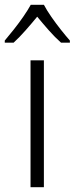

<svg xmlns="http://www.w3.org/2000/svg" viewBox="-48 -785 313 805"><path d="M136 0H80V-532H136ZM136 -765Q148 -742 167.5 -714Q187 -686 208 -659.5Q229 -633 245 -615V-606H208Q183 -628 157 -657.5Q131 -687 108 -715Q85 -687 59 -657.5Q33 -628 9 -606H-28V-615Q-11 -635 10 -661.5Q31 -688 50 -715.5Q69 -743 81 -765Z"/></svg>

Font: Noto Sans Gurmukhi UI SemiCondensed Light
Style: Regular
Weight: 300
Width: 4
Designer: Jelle Bosma - Monotype Design Team
Foundry: Monotype Imaging Inc.
Version: Version 2.004; ttfautohint (v1.8.4.7-5d5b)